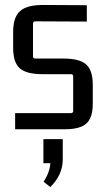

<svg xmlns="http://www.w3.org/2000/svg" viewBox="-20 -517 417 774"><path d="M243 4H41V-61H266Q275 -61 275 -70V-209Q275 -218 266 -218H151Q87 -218 60 -241.5Q33 -265 33 -324V-388Q33 -448 61 -472.5Q89 -497 153 -497L330 -496V-430L123 -431Q113 -431 113 -421V-290Q113 -281 123 -281H236Q300 -281 327 -257.5Q354 -234 354 -175V-99Q354 -42 328 -19Q302 4 243 4ZM155 141V44H233V126Q233 187 183 237L156 216Q181 176 183 141Z"/></svg>

Font: Gemunu Libre
Style: Regular
Weight: 400
Designer: Puspanada Ekanayake, Sola Matas, Pathum Egodawatta, Kosala Senevirathne
Foundry: mooniak
Version: Version 1.100